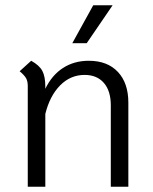

<svg xmlns="http://www.w3.org/2000/svg" viewBox="-20 -713 585 733"><path d="M470 -321V0H403V-311Q403 -366 376.5 -396.5Q350 -427 303 -427Q249 -427 209.5 -387Q170 -347 153 -278V0H86V-385Q86 -403 79.5 -414.5Q73 -426 55 -441L99 -481Q130 -464 141.5 -442.5Q153 -421 153 -383V-374Q178 -426 220.5 -453.5Q263 -481 319 -481Q390 -481 430 -438.5Q470 -396 470 -321ZM336 -693H410L311 -548H256Z"/></svg>

Font: KoHo
Style: Regular
Weight: 400
Version: Version 1.000; ttfautohint (v1.6)